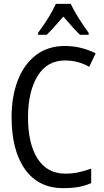

<svg xmlns="http://www.w3.org/2000/svg" viewBox="-20 -964 540 994"><path d="M40 -358Q40 -464 72 -547.5Q104 -631 166 -678.5Q228 -726 316 -726Q399 -726 475 -688L442 -618Q384 -651 317 -651Q223 -651 174 -569.5Q125 -488 125 -357Q125 -220 174.5 -142.5Q224 -65 319 -65Q353 -65 384.5 -71.5Q416 -78 452 -91V-16Q420 -2 386.5 4Q353 10 307 10Q179 10 109.5 -87.5Q40 -185 40 -358ZM177 -794Q242 -882 269 -944H346Q361 -912 387 -870.5Q413 -829 439 -794V-784H394Q367 -809 308 -878L293 -861Q246 -807 222 -784H177Z"/></svg>

Font: Noto Sans Mono UI Cond
Style: Regular
Weight: 400
Width: 3
Monospace: yes
Designer: Monotype Design team
Foundry: Monotype Imaging Inc.
Version: Version 1.000